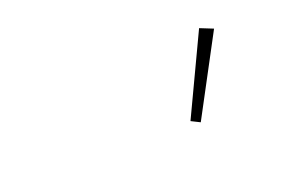

<svg xmlns="http://www.w3.org/2000/svg" viewBox="-42 -863 617 414"><g transform="rotate(-20 266.0 -656.0)"><path d="M364 -560 460 -740 430 -752 344 -570Z"/></g></svg>

Font: Source Sans Pro ExtraLight
Style: Italic
Weight: 200
Italic angle: -11°
Designer: Paul D. Hunt
Foundry: Adobe Systems Incorporated
Version: Version 3.006;hotconv 1.0.111;makeotfexe 2.5.65597